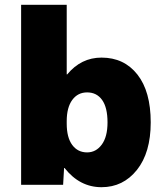

<svg xmlns="http://www.w3.org/2000/svg" viewBox="-20 -770 681 800"><path d="M608 -260Q608 -134 550.5 -62Q493 10 403 10Q312 10 249 -70H247L243 0H68V-750H258V-460H260Q318 -530 403 -530Q497 -530 552.5 -459.5Q608 -389 608 -260ZM428 -260Q428 -322 405.5 -353.5Q383 -385 343 -385Q304 -385 281 -353.5Q258 -322 258 -265V-255Q258 -197 281 -166Q304 -135 343 -135Q380 -135 404 -167.5Q428 -200 428 -260Z"/></svg>

Font: M PLUS 1p Black
Style: Regular
Weight: 900
Version: Version 1.061